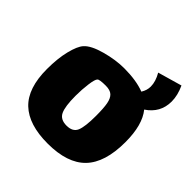

<svg xmlns="http://www.w3.org/2000/svg" viewBox="-166 -723 863 863"><g transform="rotate(45 265.0 -292.0)"><path d="M524 -515Q524 -443 462 -402Q506 -348 506 -239Q506 -109 447 -48Q388 13 263 13Q143 13 83.5 -43.5Q24 -100 24 -222Q24 -289 36.5 -339.5Q49 -390 67 -410Q90 -436 151.5 -453Q213 -470 267 -470Q344 -470 396 -450Q410 -472 410 -496Q410 -528 389 -564L504 -597Q524 -554 524 -515ZM329 -229Q329 -278 324 -304.5Q319 -331 305.5 -343.5Q292 -356 264 -356Q224 -356 218 -349Q210 -342 205 -305Q200 -268 200 -228Q200 -160 213.5 -132Q227 -104 266 -104Q305 -104 317 -131.5Q329 -159 329 -229Z"/></g></svg>

Font: Lalezar
Style: Regular
Weight: 400
Designer: Borna Izadpanah
Foundry: Borna Izadpanah
Version: Version 1.004